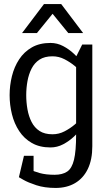

<svg xmlns="http://www.w3.org/2000/svg" viewBox="-20 -720 522 948"><path d="M355.8 -440 435.8 -430V-70L355.8 -55ZM435.8 -70V2Q435.8 68 413.7 114Q391.5 160 350.8 184Q310.2 208 254.2 208L249.2 143Q288 143 311.5 127.3Q335 111.7 345.4 68.8Q355.8 26 355.8 -55ZM355.8 -440 385.8 -500H435.8V-430ZM397.5 -153.3 424.2 -145Q424.2 -145 414.7 -129.5Q405.2 -114 387.4 -91.2Q369.7 -68.5 345.4 -45.8Q321.2 -23 291.7 -7.5Q262.2 8 229.2 8L239.2 -57Q270.5 -57 298.6 -71.5Q326.7 -86 349.2 -105.2Q371.8 -124.3 384.7 -138.8Q397.5 -153.3 397.5 -153.3ZM397.5 -346.7Q397.5 -346.7 384.7 -361.2Q371.8 -375.7 349.2 -394.3Q326.7 -413 298.6 -427.5Q270.5 -442 239.2 -442L229.2 -508Q262.2 -508 291.7 -492.5Q321.2 -477 345.4 -454.2Q369.7 -431.5 387.4 -408.8Q405.2 -386 414.7 -370.5Q424.2 -355 424.2 -355ZM239.2 -442Q200.3 -442 175.2 -425.7Q150.2 -409.3 135.9 -381.2Q121.7 -353.2 115.6 -319.2Q109.5 -285.3 109.5 -250Q109.5 -214.7 115.6 -180.2Q121.7 -145.8 135.9 -117.8Q150.2 -89.7 175.2 -73.3Q200.3 -57 239.2 -57L229.2 8Q175.5 8 137.2 -14Q98.8 -36 74.6 -73Q50.3 -110 38.9 -156Q27.5 -202 27.5 -250Q27.5 -298 38.9 -344Q50.3 -390 74.6 -427Q98.8 -464 137.2 -486Q175.5 -508 229.2 -508ZM99.7 101.3Q108.7 106.3 127.6 116.2Q146.5 126.2 176.6 134.6Q206.7 143 250.2 143L255.2 208Q200.2 208 159.2 194.5Q118.2 181 95.8 168Q73.3 155 73.3 155ZM145.8 49.2V155H73.3L98.3 49.2ZM200.5 -700H282.2L390.5 -556.7H317.2ZM278.8 -700 162.2 -556.7H88.8L197.2 -700Z"/></svg>

Font: Epunda Slab Light
Style: Regular
Weight: 300
Designer: Simon Atzbach
Foundry: typofactur
Version: Version 1.102